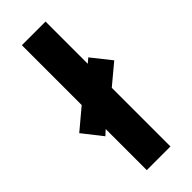

<svg xmlns="http://www.w3.org/2000/svg" viewBox="-275 -793 826 826"><g transform="rotate(-45 138.0 -380.0)"><path d="M67 0V-250L44 -229L-26 -318L67 -396V-760H211V-503L232 -521L302 -433L211 -357V0Z"/></g></svg>

Font: Noto Sans Telugu ExtraCondensed ExtraBold
Style: Regular
Weight: 800
Width: 2
Designer: Jelle Bosma - Monotype Design Team
Foundry: Monotype Imaging Inc.
Version: Version 2.005; ttfautohint (v1.8.4.7-5d5b)